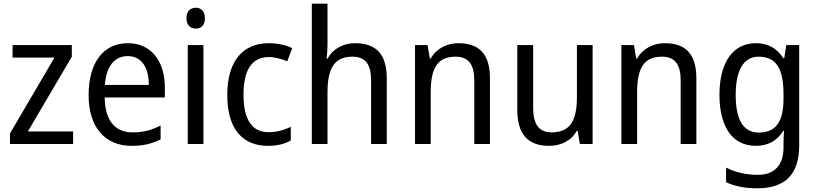

<svg xmlns="http://www.w3.org/2000/svg" viewBox="-20 -780 4426 1040"><path d="M376 0V-68H131L369 -473V-536H48V-468H275L34 -57V0Z M673 -546C541 -546 460 -443 460 -264C460 -94 546 10 693 10C756 10 801 -1 850 -25V-100C800 -75 756 -63 699 -63C602 -63 549 -127 547 -252H873V-306C873 -447 800 -546 673 -546ZM672 -476C751 -476 786 -409 786 -320H548C556 -421 599 -476 672 -476Z M1041 -738C1011 -738 990 -720 990 -681C990 -644 1011 -625 1041 -625C1069 -625 1090 -644 1090 -681C1090 -719 1069 -738 1041 -738ZM1082 -536H997V0H1082Z M1431 10C1481 10 1522 0 1555 -19V-93C1520 -76 1481 -64 1434 -64C1344 -64 1299 -134 1299 -266C1299 -401 1344 -471 1437 -471C1468 -471 1507 -460 1536 -448L1563 -519C1532 -535 1485 -546 1436 -546C1300 -546 1211 -455 1211 -265C1211 -78 1297 10 1431 10Z M1754 -540V-760H1669V0H1754V-278C1754 -406 1788 -473 1889 -473C1959 -473 1990 -432 1990 -345V0H2075V-355C2075 -485 2019 -546 1903 -546C1841 -546 1784 -517 1755 -463H1749C1752 -485 1754 -513 1754 -540Z M2463 -546C2402 -546 2344 -518 2313 -463H2308L2296 -536H2228V0H2313V-278C2313 -408 2347 -473 2448 -473C2518 -473 2549 -430 2549 -345V0H2634V-355C2634 -487 2576 -546 2463 -546Z M3190 -536H3105V-255C3105 -129 3070 -63 2968 -63C2900 -63 2868 -106 2868 -195V-536H2782V-186C2782 -56 2837 10 2954 10C3016 10 3074 -16 3104 -71H3109L3121 0H3190Z M3581 -546C3520 -546 3462 -518 3431 -463H3426L3414 -536H3346V0H3431V-278C3431 -408 3465 -473 3566 -473C3636 -473 3667 -430 3667 -345V0H3752V-355C3752 -487 3694 -546 3581 -546Z M4074 -546C3951 -546 3877 -443 3877 -267C3877 -89 3950 10 4074 10C4140 10 4189 -17 4223 -72H4227C4225 -53 4224 -18 4224 0V19C4224 117 4173 167 4085 167C4021 167 3962 153 3913 128V207C3960 229 4015 240 4082 240C4238 240 4309 159 4309 8V-536H4239L4228 -465H4223C4187 -521 4137 -546 4074 -546ZM4088 -473C4182 -473 4224 -413 4224 -268V-246C4224 -119 4182 -62 4090 -62C4007 -62 3965 -130 3965 -266C3965 -399 4008 -473 4088 -473Z"/></svg>

Font: Noto Sans Sinhala SemiCondensed
Style: Regular
Weight: 400
Width: 4
Designer: Jelle Bosma - Monotype Design Team
Foundry: Monotype Imaging Inc.
Version: Version 2.006